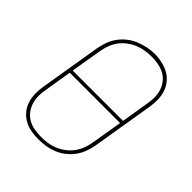

<svg xmlns="http://www.w3.org/2000/svg" viewBox="-207 -876 1014 1014"><g transform="rotate(45 300.0 -369.0)"><path d="M246 8Q217 8 189.5 3Q162 -2 138.5 -15.5Q115 -29 98 -50Q81 -71 73 -97Q65 -123 64.5 -151.5Q64 -180 69 -208L126 -553Q131 -580 140.5 -606Q150 -632 167 -655Q184 -678 207 -696Q230 -714 256.5 -724.5Q283 -735 310 -740.5Q337 -746 363 -746Q391 -746 419 -739.5Q447 -733 470.5 -720Q494 -707 511 -685.5Q528 -664 536 -638.5Q544 -613 544.5 -584Q545 -555 540 -527L483 -182Q478 -155 468.5 -129Q459 -103 442 -80Q425 -57 402 -39Q379 -21 352.5 -10.5Q326 0 299 4Q272 8 246 8ZM118 -377H494L519 -530Q524 -555 524 -581Q524 -607 516.5 -630.5Q509 -654 494 -673Q479 -692 457.5 -703.5Q436 -715 411 -719.5Q386 -724 361 -724Q336 -724 311.5 -720Q287 -716 263.5 -706Q240 -696 219 -680Q198 -664 183 -643Q168 -622 159.5 -598.5Q151 -575 147 -550ZM246 -11Q271 -11 295.5 -14.5Q320 -18 344 -28Q368 -38 389 -54Q410 -70 425.5 -91.5Q441 -113 449.5 -136.5Q458 -160 462 -185L491 -358H115L90 -205Q85 -180 85 -154.5Q85 -129 92.5 -105.5Q100 -82 114.5 -63Q129 -44 150 -32Q171 -20 196 -15.5Q221 -11 246 -11Z"/></g></svg>

Font: Iosevka Curly ThExObl
Style: Regular
Weight: 100
Width: 7
Italic angle: -9°
Monospace: yes
Designer: Belleve Invis
Foundry: Belleve Invis
Version: Version 11.1.0; ttfautohint (v1.8.3)